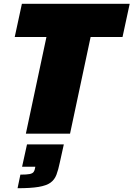

<svg xmlns="http://www.w3.org/2000/svg" viewBox="-20 -708 707 1017"><path d="M117 0 226 -512H58L96 -688H667L629 -512H460L351 0ZM73 289 88 217Q121 217 136.5 214Q152 211 158 203Q164 195 166 181L167 175H97L123 57H318L297 152Q289 191 279 217.5Q269 244 247.5 259.5Q226 275 184.5 282Q143 289 73 289Z"/></svg>

Font: Saira Thin Black
Style: Italic
Weight: 900
Italic angle: -12°
Version: Version 1.101